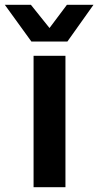

<svg xmlns="http://www.w3.org/2000/svg" viewBox="-85 -775 407 795"><path d="M54 0H186V-544H54ZM45 -603H194L302 -755H192L120 -659L43 -755H-65Z"/></svg>

Font: Ronzino
Style: Bold
Weight: 700
Designer: Nunzio Mazzaferro
Foundry: Collletttivo
Version: Version 1.000;Glyphs 3.3 (3337)